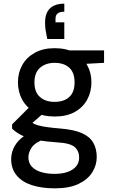

<svg xmlns="http://www.w3.org/2000/svg" viewBox="-20 -796 619 1048"><path d="M279 232Q207 232 153.5 214.5Q100 197 70.5 161Q41 125 41 73Q41 44 53 15.5Q65 -13 92 -38Q119 -63 164 -82L225 -38Q171 -18 153 9Q135 36 135 62Q135 93 153 113Q171 133 203.5 143Q236 153 278 153Q319 153 349 142.5Q379 132 395.5 112Q412 92 412 65Q412 28 387.5 6.5Q363 -15 291 -19Q233 -23 192 -30Q151 -37 123.5 -47Q96 -57 77.5 -69Q59 -81 46 -94V-117L147 -218L232 -191L118 -91L139 -138Q150 -130 160 -123.5Q170 -117 187.5 -112Q205 -107 235 -102.5Q265 -98 314 -94Q384 -88 426.5 -69.5Q469 -51 488.5 -18Q508 15 508 62Q508 105 484 144Q460 183 409.5 207.5Q359 232 279 232ZM278 -160Q214 -160 169.5 -184.5Q125 -209 101.5 -251.5Q78 -294 78 -347Q78 -399 101.5 -441Q125 -483 170 -508Q215 -533 278 -533Q343 -533 387.5 -508Q432 -483 455.5 -441Q479 -399 479 -347Q479 -294 455.5 -251.5Q432 -209 387.5 -184.5Q343 -160 278 -160ZM278 -240Q329 -240 358 -266.5Q387 -293 387 -346Q387 -400 358 -426.5Q329 -453 278 -453Q230 -453 199 -426.5Q168 -400 168 -346Q168 -293 198 -266.5Q228 -240 278 -240ZM365 -443 341 -521H548V-453ZM331 -776V-732Q306 -732 294.5 -722.5Q283 -713 283 -694V-674H331V-583H238Q232 -611 229 -631Q226 -651 226 -672Q226 -725 253 -750.5Q280 -776 331 -776Z"/></svg>

Font: DM Sans 10pt Medium
Style: Regular
Weight: 500
Version: Version 4.004;gftools[0.9.30]